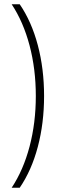

<svg xmlns="http://www.w3.org/2000/svg" viewBox="-20 -762 324 906"><path d="M73 -742Q129 -660 158.5 -548.5Q188 -437 188 -309Q188 -181 158.5 -69.5Q129 42 73 124H35Q90 41 119.5 -70.5Q149 -182 149 -309Q149 -436 119.5 -547.5Q90 -659 35 -742Z"/></svg>

Font: Montserrat arm2 ExtraLight
Style: Regular
Weight: 275
Designer: Julieta Ulanovsky
Foundry: Julieta Ulanovsky
Version: Version 6.000